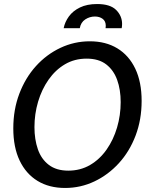

<svg xmlns="http://www.w3.org/2000/svg" viewBox="-20 -919 750 953"><path d="M303 14Q224 14 166.5 -21Q109 -56 77.5 -122Q46 -188 46 -282Q46 -375 76 -454Q106 -533 158.5 -591Q211 -649 280 -681.5Q349 -714 426 -714Q505 -714 562.5 -679Q620 -644 651.5 -578Q683 -512 683 -418Q683 -325 653 -246Q623 -167 570 -109Q517 -51 448.5 -18.5Q380 14 303 14ZM319 -72Q379 -72 427 -100Q475 -128 509 -176.5Q543 -225 561 -286Q579 -347 579 -412Q579 -474 561.5 -522.5Q544 -571 507 -599.5Q470 -628 410 -628Q350 -628 302.5 -600Q255 -572 221 -523.5Q187 -475 169 -414Q151 -353 151 -288Q151 -227 168 -178Q185 -129 222.5 -100.5Q260 -72 319 -72ZM296 -779Q302 -810 322 -837.5Q342 -865 377 -882Q412 -899 462 -899Q527 -899 556.5 -869.5Q586 -840 586 -800Q586 -795 585.5 -789.5Q585 -784 584 -779H504Q505 -784 505 -791Q505 -814 489.5 -825.5Q474 -837 451 -837Q425 -837 403 -822.5Q381 -808 376 -779Z"/></svg>

Font: Cabin VF Beta
Style: Italic
Weight: 400
Italic angle: -7°
Designer: Pablo Impallari
Foundry: Pablo Impallari. http://www.impallari.com Igino Marini. http://www.ikern.com
Version: Version 2.300